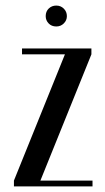

<svg xmlns="http://www.w3.org/2000/svg" viewBox="-20 -669 376 689"><path d="M30 0V-21L213 -474H59V-495H308V-474L125 -21H312V0ZM144 -611Q144 -628 155 -638.5Q166 -649 182 -649Q198 -649 209 -638Q220 -627 220 -611Q220 -596 209 -585Q198 -574 182 -574Q165 -574 154.5 -585Q144 -596 144 -611Z"/></svg>

Font: Moniqa SemBd Heading
Style: Regular
Weight: 600
Designer: Rajesh Rajput
Foundry: Rajesh Rajput
Version: Version 1.000